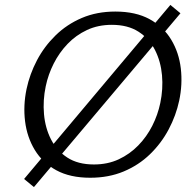

<svg xmlns="http://www.w3.org/2000/svg" viewBox="-20 -714 786 781"><path d="M118 47 78 14 673 -694 714 -660ZM347 9Q265 9 209 -21.5Q153 -52 121.5 -104Q90 -156 82 -220.5Q74 -285 88 -352Q101 -413 130.5 -469Q160 -525 206 -570Q252 -615 313 -641Q374 -667 449 -667Q532 -667 588.5 -636Q645 -605 676.5 -552.5Q708 -500 715.5 -435.5Q723 -371 709 -305Q696 -244 666 -187.5Q636 -131 590 -86.5Q544 -42 483 -16.5Q422 9 347 9ZM362 -45Q418 -45 463 -66Q508 -87 542.5 -122.5Q577 -158 599.5 -202.5Q622 -247 632 -295Q644 -352 639 -408Q634 -464 610.5 -510.5Q587 -557 543.5 -585Q500 -613 435 -613Q379 -613 334 -592Q289 -571 255 -535.5Q221 -500 198.5 -455.5Q176 -411 166 -363Q154 -306 159 -249.5Q164 -193 187.5 -147Q211 -101 254 -73Q297 -45 362 -45Z"/></svg>

Font: Ysabeau
Style: Italic
Weight: 400
Italic angle: -12°
Designer: Christian Thalmann (Catharsis Fonts)
Version: Version 2.000;gftools[0.9.27.dev2+g8671c4b]